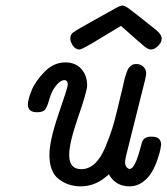

<svg xmlns="http://www.w3.org/2000/svg" viewBox="-20 -658 595 683"><path d="M79.1 -287.1Q79.1 -302.2 92 -335.2Q105 -368.2 137.9 -402.1Q170.9 -436 212.9 -436Q248 -436 269 -413.1Q290 -390.1 290 -354Q290 -334 258.1 -241.9Q226.1 -149.9 226.1 -106.9Q226.1 -56.2 269 -56.2Q295.9 -56.2 317.4 -76.2Q338.9 -96.2 355 -135.5Q371.1 -174.8 379.2 -200.4Q387.2 -226.1 397.9 -270Q401.9 -288.1 407 -308.6Q412.1 -329.1 415 -341.1Q418 -353 420.9 -366.9Q423.8 -380.9 426.5 -388.4Q429.2 -396 432.1 -404.5Q435.1 -413.1 438 -416.5Q440.9 -419.9 445.6 -424.1Q450.2 -428.2 455.1 -429.2Q460 -430.2 465.8 -430.2Q481 -430.2 490.5 -420.2Q500 -410.2 500 -397Q500 -390.1 496.1 -374L430.2 -110.8Q425.3 -93.8 425 -81.8Q424.8 -69.8 430.4 -63.5Q436 -57.1 440.9 -57.1Q460 -57.1 479 -129.9Q480 -131.8 481.4 -138.4Q482.9 -145 483.9 -148.4Q484.9 -151.9 487.5 -157Q490.2 -162.1 493.7 -165Q497.1 -168 502.9 -169.9Q508.8 -171.9 516.1 -171.9H520Q553.2 -171.9 553.2 -143.1Q553.2 -140.1 550.5 -126.5Q547.9 -112.8 540 -89.8Q532.2 -66.9 520 -45.9Q507.8 -24.9 487.3 -10Q466.8 4.9 440.9 4.9Q391.1 4.9 367.2 -38.1Q322.3 4.9 267.1 4.9Q223.1 4.9 189.5 -20.5Q155.8 -45.9 155.8 -106.9Q155.8 -157.7 188.5 -252.9Q221.2 -348.1 221.2 -356Q221.2 -373 209 -373Q192.9 -373 173.8 -346.2Q161.6 -327.1 154.8 -302.5Q147.9 -277.8 140.4 -268.3Q132.8 -258.8 112.8 -258.8H109.9Q79.1 -259.3 79.1 -287.1ZM315.9 -586.9Q360.8 -611.8 393.1 -629.9Q407.2 -637.7 415 -638.2H416Q423.8 -638.2 439 -627.2Q454.1 -616.2 536.1 -550.8Q555.2 -534.7 555.2 -521Q555.2 -507.8 542.5 -494.9Q529.8 -481.9 517.1 -481.9Q507.3 -481.9 493.7 -492.9Q480 -503.9 410.2 -565.9Q380.4 -547.9 338.9 -522.9Q272 -481.9 263.2 -481.9Q249 -481.9 239.5 -495.4Q230 -508.8 230 -522Q230 -535.2 241.5 -543.5Q252.9 -551.8 315.9 -586.9Z"/></svg>

Font: CMU Typewriter Text
Style: Italic
Weight: 500
Italic angle: -14.04°
Version: Version 0.7.0